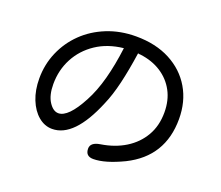

<svg xmlns="http://www.w3.org/2000/svg" viewBox="-120 -906 1241 1080"><g transform="rotate(20 500.0 -365.5)"><path d="M531 0Q484 0 484 -46Q484 -83 541 -92Q624 -105 686 -143.5Q748 -182 783 -242.5Q818 -303 818 -383Q818 -455 788.5 -510Q759 -565 705.5 -599.5Q652 -634 580 -643H575L565 -645Q550 -541 530.5 -458.5Q511 -376 485 -317Q387 -80 255 -80Q210 -80 172.5 -111.5Q135 -143 113 -198Q91 -253 91 -323Q91 -407 123 -481Q155 -555 212.5 -611Q270 -667 349.5 -699Q429 -731 523 -731Q641 -731 727.5 -685.5Q814 -640 861 -560Q908 -480 908 -376Q908 -151 709 -52Q601 0 531 0ZM258 -175Q317 -175 386 -305Q421 -370 444 -455.5Q467 -541 480 -645Q386 -635 318 -589.5Q250 -544 213 -474Q176 -404 176 -320Q176 -253 201.5 -214Q227 -175 258 -175Z"/></g></svg>

Font: Huninn
Style: Regular
Weight: 400
Designer: justfont
Foundry: justfont
Version: Version 1.003